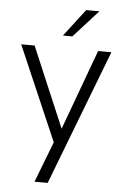

<svg xmlns="http://www.w3.org/2000/svg" viewBox="-60 -740 640 986"><g transform="rotate(5 260.0 -246.5)"><path d="M224 204H156L237 -6L26.5 -493H95.5L271 -79.5L423 -493H491.5ZM284.5 -556.5H236L343.5 -697H412Z"/></g></svg>

Font: Acari Sans Neue
Style: Regular
Weight: 400
Designer: Alfredo Marco Pradil (font), Cristiano Sobral (main changes)
Foundry: Hanken Design Co. (font), Cristiano Sobral (main changes)
Version: Version 2.459;March 19, 2022;FontCreator 14.0.0.2808 64-bit;